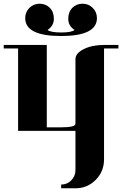

<svg xmlns="http://www.w3.org/2000/svg" viewBox="-20 -702 655 1030"><path d="M0 -441.9V-460.9H231V-19H308.1Q384.8 -19 384.8 -38.1V-384.8Q384.8 -416.5 430.2 -439Q474.6 -460.9 538.1 -460.9H615.2V-441.9H538.1V152.8Q538.1 218.3 493.2 263.2Q448.2 308.1 384.8 308.1H308.1V288.1Q339.8 288.1 361.8 266.1Q384.8 242.2 384.8 210.9V0H77.1V-441.9ZM115.2 -605Q115.2 -637.2 138.2 -660.2Q161.1 -682.1 192.4 -682.1Q224.6 -682.1 247.1 -660.2Q269 -638.2 269 -601.1Q269 -564 234.9 -541Q252.9 -527.8 308.1 -527.8Q363.3 -527.8 379.9 -541Q346.2 -563.5 346.2 -600.6Q346.2 -637.7 368.2 -660.2Q390.6 -682.1 422.9 -682.1Q455.1 -682.1 477.5 -659.7Q500 -637.2 500 -605Q500 -508.8 307.6 -508.8Q115.2 -508.8 115.2 -605Z"/></svg>

Font: Hjet
Style: Regular
Weight: 400
Designer: T. Christopher White
Version: Version 1.2